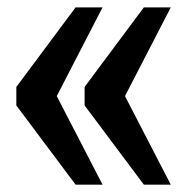

<svg xmlns="http://www.w3.org/2000/svg" viewBox="-20 -502 489 522"><path d="M185.5 0 24.4 -215.3V-265.6L185.5 -481.9H258.8L134.3 -240.7L258.8 0ZM371.1 0 210 -215.3V-265.6L371.1 -481.9H444.3L319.8 -240.7L444.3 0Z"/></svg>

Font: Charis
Style: Bold
Weight: 700
Designer: Walt Agee, Miriam Martin, Annie Olsen, Victor Gaultney, Lorna Priest, Alan Ward, Bob Hallissy, Martin Hosken, Sharon Cor
Foundry: SIL Global
Version: Version 7.000